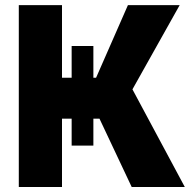

<svg xmlns="http://www.w3.org/2000/svg" viewBox="-20 -748 783 768"><path d="M266.6 -564H353.5V-437H364.3L491.7 -727.5H698.7L509.8 -390.6L719.2 0H506.8L377.9 -273.4H353.5V-165.5H266.6V-273.4H228V0H55.2V-727.5H228V-437H266.6Z"/></svg>

Font: Inter Extra Bold
Style: Regular
Weight: 800
Designer: Rasmus Andersson
Foundry: rsms
Version: Version 4.000;git-3c8e0fc